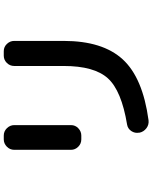

<svg xmlns="http://www.w3.org/2000/svg" viewBox="87 -874 825 1040"><g transform="rotate(-90 500.0 -354.5)"><path d="M742.2 -747.1Q765.6 -747.1 781.7 -730Q797.9 -712.9 797.9 -690.4V-422.9Q797.9 -211.9 698.2 -103Q598.6 5.9 368.2 37.1Q343.8 40 324.7 25.4Q305.7 10.7 300.8 -11.7V-14.6Q296.9 -37.1 309.6 -56.2Q322.3 -75.2 344.7 -79.1Q528.3 -109.4 595.2 -183.1Q662.1 -256.8 662.1 -422.9V-690.4Q662.1 -713.9 678.7 -730.5Q695.3 -747.1 717.8 -747.1ZM264.6 -327.1Q241.2 -327.1 224.6 -343.8Q208 -360.4 208 -382.8V-690.4Q208 -713.9 225.1 -730.5Q242.2 -747.1 264.6 -747.1H285.2Q308.6 -747.1 325.2 -730Q341.8 -712.9 341.8 -690.4V-382.8Q341.8 -359.4 324.7 -343.3Q307.6 -327.1 285.2 -327.1Z"/></g></svg>

Font: Rounded Mgen+ 2m bold
Style: Bold
Weight: 700
Designer: [Source Han Sans]
Ryoko NISHIZUKA  (kana & ideographs); Paul D. Hunt (Latin, Greek & Cyrillic); Wenlong ZHANG  (bopomofo
Version: Version 1.059.20150602